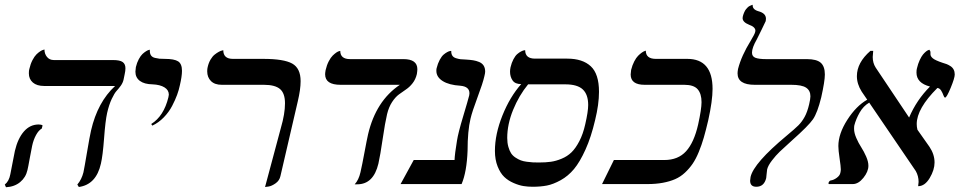

<svg xmlns="http://www.w3.org/2000/svg" viewBox="-41 -766 3993 799"><path d="M404.8 -295.9Q397.5 -263.2 392.1 -190.4Q386.7 -117.7 378.9 -85Q359.4 2 287.1 12.2L280.8 2Q298.8 -19 306.2 -48.8Q310.1 -66.9 321.3 -133.5Q332.5 -200.2 337.9 -223.1Q365.2 -341.3 438 -408.2H143.1Q112.3 -408.2 95.7 -422.6Q79.1 -437 79.1 -460.9Q79.1 -473.1 81.1 -479Q85.9 -500 94.2 -515.9Q102.5 -531.7 110.8 -539.8Q119.1 -547.9 126.7 -552.7Q134.3 -557.6 139.2 -558.6L144 -560.1Q144 -542 154.5 -529.1Q165 -516.1 183.1 -516.1H429.2Q458 -516.1 469.5 -507.8Q481 -499.5 481 -481.9Q481 -471.2 478 -458L473.1 -434.1Q470.2 -421.4 461.7 -409.4Q453.1 -397.5 444.1 -387.7Q435.1 -377.9 423.8 -354Q412.6 -330.1 404.8 -295.9ZM92.8 -159.2Q90.3 -149.4 83 -108.4Q75.7 -67.4 73.2 -58.1Q66.4 -27.8 43 -8.3Q19.5 11.2 -16.1 13.2L-21 2Q-3.4 -11.7 2 -41Q3.9 -51.3 11.7 -90.8Q19.5 -130.4 21 -138.2Q33.2 -189.9 58.6 -219Q84 -248 120.1 -248Q130.9 -248 136.2 -244.1L132.8 -231Q119.6 -223.6 108.9 -203.9Q98.1 -184.1 92.8 -159.2Z M592.8 -243.2 588.4 -250Q640.6 -282.7 659.7 -360.8Q661.6 -368.7 661.6 -372.1Q661.6 -391.1 643.6 -402.3Q625.5 -413.6 593.8 -415Q559.6 -415.5 541 -429.4Q522.5 -443.4 522.5 -467.8Q522.5 -473.1 524.4 -486.8Q528.8 -505.4 536.6 -519.8Q544.4 -534.2 552 -541.3Q559.6 -548.3 566.7 -552.7Q573.7 -557.1 578.1 -558.1L582.5 -559.1V-554.2Q582.5 -542.5 587.6 -535.2Q592.8 -527.8 603.8 -525.1Q614.7 -522.5 622.6 -521.7Q630.4 -521 644.5 -521Q684.1 -521 700.2 -510.7Q716.3 -500.5 716.3 -471.2Q716.3 -448.2 707.5 -411.1Q703.6 -392.1 696 -371.3Q688.5 -350.6 675.3 -325.2Q662.1 -299.8 640.6 -277.6Q619.1 -255.4 592.8 -243.2Z M1062 12.2 1127.9 -233.9Q1145 -292.5 1145 -335.9Q1145 -377.9 1124.3 -395.5Q1103.5 -413.1 1057.1 -413.1H881.8Q852.5 -413.1 836.9 -428.7Q821.3 -444.3 821.3 -469.2Q821.3 -480 823.2 -486.8Q827.1 -504.4 835.2 -518.1Q843.3 -531.7 852.3 -538.8Q861.3 -545.9 869.4 -550.3Q877.4 -554.7 882.8 -555.7L888.2 -557.1Q888.2 -521 928.2 -521H1054.2Q1140.1 -521 1175 -501.5Q1210 -481.9 1210 -428.2Q1210 -394 1198.2 -344.2L1126 -33.2Q1122.1 -14.6 1106 -3.2Q1089.8 8.3 1076.2 10.3Z M1569.8 -291Q1561.5 -256.3 1551.5 -188Q1541.5 -119.6 1533.7 -85Q1513.2 1 1445.8 1H1435.1Q1451.7 -17.1 1459 -48.8Q1466.3 -80.6 1475.8 -132.1Q1485.4 -183.6 1490.7 -207Q1523.4 -346.2 1623 -413.1H1376Q1312 -413.1 1312 -457Q1312 -462.4 1314 -474.1Q1318.8 -495.1 1327.1 -511Q1335.4 -526.9 1343.5 -534.7Q1351.6 -542.5 1358.6 -547.4Q1365.7 -552.2 1370.6 -553.2L1375 -554.2Q1375 -520 1416 -520H1637.7Q1695.8 -520 1695.8 -478Q1695.8 -471.7 1693.8 -458Q1688.5 -435.5 1676 -419.7Q1663.6 -403.8 1648.9 -394Q1634.3 -384.3 1619.1 -373Q1604 -361.8 1590.6 -341.3Q1577.1 -320.8 1569.8 -291Z M1917 -272Q1904.8 -221.2 1904.8 -139.2Q1901.4 -50.3 1879.9 0H1626L1680.7 -100.1H1850.6Q1851.6 -126 1860.8 -181.2Q1865.7 -212.9 1886.2 -281Q1906.7 -349.1 1911.6 -369.1Q1912.6 -373 1912.6 -377.9Q1912.6 -405.8 1875 -409.2Q1827.6 -412.1 1801.3 -428.7Q1774.9 -445.3 1774.9 -471.2Q1774.9 -479 1775.9 -481.9Q1780.8 -502 1788.8 -516.8Q1796.9 -531.7 1804.9 -538.6Q1813 -545.4 1820.3 -549.3Q1827.6 -553.2 1832 -553.7L1836.9 -554.2Q1836.4 -542.5 1841.1 -534.9Q1845.7 -527.3 1856.4 -523.9Q1867.2 -520.5 1875.7 -519.5Q1884.3 -518.6 1898.9 -518.1Q1916 -517.1 1928.2 -515.1Q1940.4 -513.2 1952.9 -508.1Q1965.3 -502.9 1971.7 -492.9Q1978 -482.9 1978 -467.8Q1978 -461.9 1974.6 -448.2Q1968.3 -419.9 1946 -360.6Q1923.8 -301.3 1917 -272Z M2311.5 -415H2156.7Q2118.7 -368.7 2094.2 -308.6Q2069.8 -248.5 2069.8 -191.9Q2069.8 -171.4 2074.5 -155Q2079.1 -138.7 2085.9 -128.2Q2092.8 -117.7 2104.5 -110.1Q2116.2 -102.5 2126.5 -98.6Q2136.7 -94.7 2151.6 -92.8Q2166.5 -90.8 2176.5 -90.3Q2186.5 -89.8 2201.7 -89.8Q2230 -89.8 2251.2 -92.8Q2272.5 -95.7 2296.1 -105.5Q2319.8 -115.2 2337.2 -132.1Q2354.5 -148.9 2369.9 -178.5Q2385.3 -208 2394.5 -249Q2406.7 -302.2 2406.7 -329.1Q2406.7 -372.6 2384.3 -393.8Q2361.8 -415 2311.5 -415ZM2175.8 11.2Q2156.2 11.2 2137.7 8.3Q2119.1 5.4 2096.4 -4.4Q2073.7 -14.2 2057.4 -29.8Q2041 -45.4 2029.8 -73.5Q2018.6 -101.6 2018.6 -138.2Q2018.6 -207.5 2049.8 -285.4Q2081.1 -363.3 2127.9 -416Q2102.5 -416 2092 -431.4Q2081.5 -446.8 2081.5 -467.8Q2081.5 -476.1 2083.5 -485.8Q2087.9 -504.9 2095.7 -519.5Q2103.5 -534.2 2111.6 -541Q2119.6 -547.9 2127.2 -551.8Q2134.8 -555.7 2139.6 -556.6L2144.5 -557.1Q2144.5 -522 2185.5 -522H2319.8Q2383.3 -522 2417.5 -490.2Q2451.7 -458.5 2451.7 -383.8Q2451.7 -332 2435.5 -266.1Q2418.9 -195.3 2395.5 -143.6Q2372.1 -91.8 2347.7 -62.5Q2323.2 -33.2 2292.2 -16.1Q2261.2 1 2234.9 6.1Q2208.5 11.2 2175.8 11.2Z M2864.3 -248Q2878.4 -312 2878.4 -340.8Q2878.4 -376 2862.3 -394.5Q2846.2 -413.1 2806.6 -413.1H2641.6Q2583.5 -413.1 2583.5 -456.1Q2583.5 -461.4 2585.4 -475.1Q2590.3 -495.1 2598.4 -510.5Q2606.4 -525.9 2614.5 -533.9Q2622.6 -542 2629.9 -547.1Q2637.2 -552.2 2642.1 -553.7L2646.5 -555.2Q2646.5 -521 2688.5 -521H2819.3Q2924.3 -521 2924.3 -396Q2924.3 -346.7 2906.2 -265.1Q2896.5 -223.6 2887.7 -193.1Q2878.9 -162.6 2866.9 -133.5Q2855 -104.5 2841.3 -84.5Q2827.6 -64.5 2809.3 -47.4Q2791 -30.3 2768.6 -20.5Q2746.1 -10.7 2717.5 -5.4Q2689 0 2653.3 0H2464.4L2513.7 -100.1H2723.6Q2780.8 -100.1 2814 -136.5Q2847.2 -172.9 2864.3 -248Z M3108.4 -602.1Q3088.4 -567.4 3088.4 -546.9Q3088.4 -530.8 3103 -525.4Q3117.7 -520 3146.5 -520H3316.4Q3357.4 -520 3374.5 -504.9Q3391.6 -489.7 3391.6 -456.1Q3391.6 -428.2 3376.5 -360.8Q3360.8 -296.9 3342.3 -269.8Q3323.7 -242.7 3255.4 -182.1Q3220.2 -150.4 3203.9 -134.8Q3187.5 -119.1 3171.4 -98.1Q3155.3 -77.1 3151.4 -61Q3149.9 -52.7 3149.2 -41.3Q3148.4 -29.8 3147.5 -24.9Q3138.7 11.2 3106.4 11.2Q3080.6 11.2 3080.6 -14.2Q3080.6 -18.1 3082.5 -29.8Q3095.7 -87.4 3232.4 -201.2Q3267.1 -230 3281.7 -244.6Q3296.4 -259.3 3307.6 -279.8Q3318.8 -300.3 3326.2 -332Q3331.5 -354.5 3331.5 -365.2Q3331.5 -389.2 3313.7 -401.1Q3295.9 -413.1 3251.5 -413.1H3099.6Q3028.3 -413.1 3028.3 -460.9Q3028.3 -467.3 3030.3 -479Q3044.4 -534.2 3083.5 -597.2Q3099.6 -624 3101.6 -632.8Q3102.5 -634.8 3102.5 -638.2Q3102.5 -653.8 3076.2 -663.1Q3049.3 -673.8 3049.3 -690.9Q3049.3 -691.9 3049.8 -694.3Q3050.3 -696.8 3050.3 -698.2Q3052.7 -707.5 3056.2 -715.1Q3059.6 -722.7 3063.2 -727.3Q3066.9 -731.9 3070.8 -735.6Q3074.7 -739.3 3078.4 -741Q3082 -742.7 3084.7 -743.9Q3087.4 -745.1 3089.4 -745.6L3091.3 -746.1Q3089.4 -726.6 3115.2 -719.2Q3146.5 -710.9 3146.5 -688Q3146.5 -682.1 3145.5 -678.2Q3144.5 -675.8 3128.2 -642.1Q3111.8 -608.4 3108.4 -602.1Z M3932.1 -456.1Q3932.1 -441.4 3915.3 -400.6Q3898.4 -359.9 3892.1 -359.9Q3888.2 -359.9 3885 -369.4Q3881.8 -378.9 3875.7 -388.9Q3869.6 -398.9 3859.9 -399.9Q3773.9 -314 3773.9 -250Q3773.9 -237.8 3776.9 -226.1L3827.1 -154.8Q3848.1 -123.5 3848.1 -89.8Q3848.1 -59.1 3827.9 -25.1Q3807.6 8.8 3779.8 8.8Q3781.7 -4.9 3781.7 -8.8Q3781.7 -33.2 3770 -54.2L3576.2 -338.9Q3551.8 -324.7 3536.4 -297.6Q3521 -270.5 3514.2 -244.1Q3513.2 -239.3 3513.2 -230Q3513.2 -212.9 3522.5 -191.7Q3531.7 -170.4 3543 -153.1Q3554.2 -135.7 3563.5 -114.5Q3572.8 -93.3 3572.8 -76.2Q3572.8 -51.8 3552 -25.9Q3531.2 0 3507.8 0H3408.2Q3406.7 -1.5 3406.7 -2.9Q3406.7 -6.8 3409.7 -10.7Q3412.6 -14.6 3416 -15.1Q3428.2 -16.6 3441.2 -26.1Q3454.1 -35.6 3456.1 -46.9Q3458 -54.7 3458 -61Q3458 -73.2 3452.9 -106.9Q3447.8 -140.6 3447.8 -158.2Q3447.8 -209 3484.9 -267.1Q3522 -325.2 3567.9 -351.1L3544.9 -384.8Q3524.9 -416.5 3524.9 -449.2Q3524.9 -505.4 3581.1 -554.2H3592.8Q3590.8 -536.6 3590.8 -528.8Q3590.8 -503.9 3603 -484.9L3742.2 -276.9Q3773.4 -350.1 3829.1 -405.8Q3772.9 -420.4 3772.9 -463.9Q3772.9 -476.1 3774.9 -481.9Q3779.3 -501 3786.4 -516.1Q3793.5 -531.2 3800 -539.1Q3806.6 -546.9 3812.7 -551.8Q3818.8 -556.6 3822.8 -557.6L3826.2 -559.1Q3831.1 -554.2 3831.1 -547.9V-540Q3831.1 -531.7 3840.8 -523.4Q3850.6 -515.1 3880.9 -504.9Q3891.1 -502 3898.2 -499.3Q3905.3 -496.6 3914.1 -491Q3922.9 -485.4 3927.5 -476.6Q3932.1 -467.8 3932.1 -456.1Z"/></svg>

Font: Common Serif
Style: Italic
Weight: 400
Italic angle: -12°
Designer: Philipp H. Poll, Khaled Hosny
Foundry: Stefan Peev, Context Ltd.
Version: Version 1.026